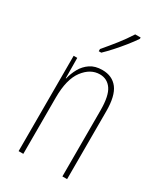

<svg xmlns="http://www.w3.org/2000/svg" viewBox="-191 -934 789 919"><g transform="rotate(30 204.0 -474.5)"><path d="M225 -630Q280 -630 309.5 -591.5Q339 -553 339 -468V-93H313V-458Q313 -538 289.5 -572Q266 -606 225 -606Q173 -606 135 -555.5Q97 -505 97 -404V-93H71V-620H91L92 -508H94Q101 -538 116.5 -566Q132 -594 158.5 -612Q185 -630 225 -630ZM305 -849Q289 -825 266.5 -797Q244 -769 221 -743.5Q198 -718 178 -699H164V-711Q198 -751 224 -784Q250 -817 275 -856H305Z"/></g></svg>

Font: Noto Sans Kannada UI ExtraCondensed Thin
Style: Regular
Weight: 100
Width: 2
Designer: Jelle Bosma - Monotype Design Team
Foundry: Monotype Imaging Inc.
Version: Version 2.005; ttfautohint (v1.8.4.7-5d5b)